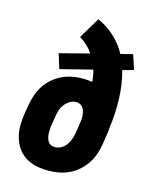

<svg xmlns="http://www.w3.org/2000/svg" viewBox="-112 -812 724 896"><g transform="rotate(15 250.0 -363.5)"><path d="M207 8Q177 8 148.5 2Q120 -4 96.5 -19Q73 -34 57.5 -57Q42 -80 34.5 -107.5Q27 -135 27.5 -165Q28 -195 33 -225L40 -266Q44 -290 52.5 -314.5Q61 -339 75.5 -361Q90 -383 110.5 -400.5Q131 -418 155 -429Q179 -440 204 -444.5Q229 -449 253 -449Q265 -449 277 -448Q289 -447 299 -445Q298 -460 295.5 -474Q293 -488 289 -502L135 -463L113 -534L256 -571Q243 -590 226.5 -605.5Q210 -621 190 -633L251 -735Q296 -715 332.5 -681.5Q369 -648 392 -605L450 -620L473 -549L420 -535Q429 -503 434 -468.5Q439 -434 440 -399Q441 -364 439 -328.5Q437 -293 432 -257Q432 -247 430.5 -237Q429 -227 427 -216L421 -175Q417 -151 408.5 -126.5Q400 -102 385 -80Q370 -58 350 -40.5Q330 -23 306 -12Q282 -1 256.5 3.5Q231 8 207 8ZM208 -106Q224 -106 238.5 -114Q253 -122 263 -135.5Q273 -149 278 -164Q283 -179 286 -194L289 -214Q291 -226 292.5 -237Q294 -248 296 -260Q297 -273 295.5 -285.5Q294 -298 289.5 -309.5Q285 -321 275 -328Q265 -335 252 -335Q236 -335 222 -327Q208 -319 197.5 -305.5Q187 -292 182 -277Q177 -262 175 -247L168 -206Q166 -195 165.5 -184.5Q165 -174 165 -163.5Q165 -153 167.5 -142.5Q170 -132 175 -123.5Q180 -115 189 -110.5Q198 -106 208 -106Z"/></g></svg>

Font: Iosevka Curly Slab Heavy
Style: Italic
Weight: 900
Italic angle: -9°
Monospace: yes
Designer: Belleve Invis
Foundry: Belleve Invis
Version: Version 22.1.2; ttfautohint (v1.8.4)